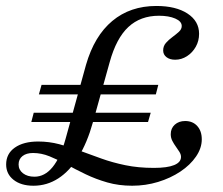

<svg xmlns="http://www.w3.org/2000/svg" viewBox="-34 -602 737 634"><path d="M76.6 11.3Q35.5 11.3 10.9 -8.1Q-13.7 -27.4 -13.7 -58.9Q-13.7 -94.4 14.9 -114.5Q43.5 -134.7 91.9 -134.7Q128.2 -134.7 161.7 -125.8Q195.2 -116.9 229.4 -104.4Q263.7 -91.9 300.4 -78.6Q337.1 -65.3 379.8 -56.5Q422.6 -47.6 474.2 -47.6Q518.5 -47.6 541.1 -56.9Q563.7 -66.1 563.7 -83.9Q563.7 -91.9 558.5 -100.4Q553.2 -108.9 546.8 -117.7Q540.3 -126.6 535.1 -136.7Q529.8 -146.8 529.8 -158.9Q529.8 -178.2 543.1 -190.3Q556.5 -202.4 577.4 -202.4Q602.4 -202.4 617.3 -185.9Q632.3 -169.4 632.3 -141.9Q632.3 -112.9 613.3 -85.1Q594.4 -57.3 561.7 -35.5Q529 -13.7 487.9 -1.2Q446.8 11.3 402.4 11.3Q358.1 11.3 320.2 0.4Q282.3 -10.5 248.8 -26.6Q215.3 -42.7 185.9 -58.9Q156.5 -75 129.4 -85.9Q102.4 -96.8 75 -96.8Q53.2 -96.8 40.3 -86.7Q27.4 -76.6 27.4 -58.9Q27.4 -41.1 41.9 -29.8Q56.5 -18.5 79.8 -18.5Q113.7 -18.5 139.5 -50Q165.3 -81.5 182.3 -142.7L250 -387.9Q277.4 -483.1 336.7 -532.7Q396 -582.3 482.3 -582.3Q546.8 -582.3 585.1 -557.3Q623.4 -532.3 623.4 -490.3Q623.4 -466.9 612.5 -447.6Q601.6 -428.2 583.5 -416.5Q565.3 -404.8 544.4 -404.8Q526.6 -404.8 515.7 -413.3Q504.8 -421.8 504.8 -435.5Q504.8 -450 514.1 -460.5Q523.4 -471 535.5 -479.8Q547.6 -488.7 556.9 -497.2Q566.1 -505.6 566.1 -516.1Q566.1 -531.5 544.8 -540.7Q523.4 -550 491.1 -550Q429.8 -550 389.9 -512.9Q350 -475.8 328.2 -396.8L272.6 -197.6Q254 -130.6 225 -83.9Q196 -37.1 158.5 -12.9Q121 11.3 76.6 11.3ZM69.4 -199.2 77.4 -229.8H463.7L454.8 -199.2ZM94.4 -290.3 103.2 -321.8H488.7L480.6 -290.3Z"/></svg>

Font: Playfair 12pt Light
Style: Italic
Weight: 300
Italic angle: -15.6°
Designer: Claus Eggers Sørensen
Foundry: Claus Eggers Sørensen
Version: Version 2.000;gftools[0.9.28]